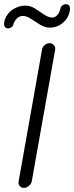

<svg xmlns="http://www.w3.org/2000/svg" viewBox="-53 -909 359 929"><path d="M100.6 -31.2Q97.7 -18.6 86.4 -9.3Q75.2 0 63.5 0Q49.8 0 42.5 -8.8Q35.2 -17.6 37.1 -31.2L150.4 -668.9Q152.3 -681.6 163.1 -690.9Q173.8 -700.2 187.5 -700.2Q199.2 -700.2 207.5 -690.9Q215.8 -681.6 213.9 -668.9ZM-13.7 -771.5Q-26.4 -771.5 -31.2 -782.7Q-36.1 -793.9 -29.3 -815.4Q-16.6 -847.7 11.2 -864.7Q39.1 -881.8 69.3 -881.8Q94.7 -881.8 117.2 -867.2Q139.6 -852.5 160.6 -838.4Q181.6 -824.2 199.2 -824.2Q212.9 -824.2 223.1 -835Q233.4 -845.7 238.3 -863.3Q239.3 -875 247.6 -881.8Q255.9 -888.7 265.6 -888.7Q280.3 -888.7 284.2 -877Q288.1 -865.2 282.2 -845.7Q275.4 -823.2 260.7 -807.6Q246.1 -792 228 -783.7Q210 -775.4 188.5 -775.4Q164.1 -775.4 141.1 -789.6Q118.2 -803.7 96.7 -817.9Q75.2 -832 57.6 -832Q43.9 -832 32.2 -822.8Q20.5 -813.5 11.7 -793Q11.7 -783.2 2.9 -777.3Q-5.9 -771.5 -13.7 -771.5Z"/></svg>

Font: Quicksand
Style: Italic
Weight: 400
Designer: Andrew Paglinawan
Foundry: Andrew Paglinawan
Version: Version 3.006